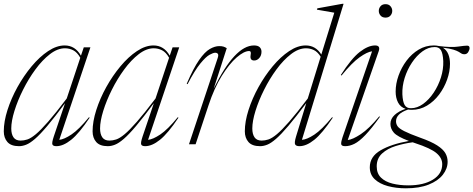

<svg xmlns="http://www.w3.org/2000/svg" viewBox="-22 -762 2500 1014"><path d="M262 -41 321.5 -217Q266 -142 227.8 -96.8Q189.5 -51.5 162.8 -28.5Q136 -5.5 116.2 2.2Q96.5 10 78.5 10Q36.5 10 17.2 -12Q-2 -34 -2 -68.5Q-2 -120 17.5 -181Q37 -242 70.2 -302Q103.5 -362 145.2 -412Q187 -462 232 -492Q277 -522 319.5 -522Q375 -522 405.5 -468L420.5 -512H455.5L291 -23.5Q317 -26 355.8 -52Q394.5 -78 448 -143L451.5 -140.5Q396 -57.5 354 -23.8Q312 10 275.5 10Q258.5 10 254.8 1Q251 -8 262 -41ZM37.5 -83.5Q37.5 -54 49.2 -36.8Q61 -19.5 87 -19.5Q104 -19.5 122.5 -25.5Q141 -31.5 166.8 -52.8Q192.5 -74 232 -119Q271.5 -164 330.5 -242L402 -457Q385.5 -486 364.8 -496.5Q344 -507 321 -507Q282 -507 241.8 -476Q201.5 -445 165 -395.2Q128.5 -345.5 99.8 -288Q71 -230.5 54.2 -176.2Q37.5 -122 37.5 -83.5Z M731 -41 790.5 -217Q735 -142 696.8 -96.8Q658.5 -51.5 631.8 -28.5Q605 -5.5 585.2 2.2Q565.5 10 547.5 10Q505.5 10 486.2 -12Q467 -34 467 -68.5Q467 -120 486.5 -181Q506 -242 539.2 -302Q572.5 -362 614.2 -412Q656 -462 701 -492Q746 -522 788.5 -522Q844 -522 874.5 -468L889.5 -512H924.5L760 -23.5Q786 -26 824.8 -52Q863.5 -78 917 -143L920.5 -140.5Q865 -57.5 823 -23.8Q781 10 744.5 10Q727.5 10 723.8 1Q720 -8 731 -41ZM506.5 -83.5Q506.5 -54 518.2 -36.8Q530 -19.5 556 -19.5Q573 -19.5 591.5 -25.5Q610 -31.5 635.8 -52.8Q661.5 -74 701 -119Q740.5 -164 799.5 -242L871 -457Q854.5 -486 833.8 -496.5Q813 -507 790 -507Q751 -507 710.8 -476Q670.5 -445 634 -395.2Q597.5 -345.5 568.8 -288Q540 -230.5 523.2 -176.2Q506.5 -122 506.5 -83.5Z M1127.5 -455Q1133 -471 1128.8 -477.2Q1124.5 -483.5 1114.5 -483.5Q1104.5 -483.5 1084.8 -472.8Q1065 -462 1036 -426.5Q1007 -391 968.5 -317.5L964 -319.5Q999.5 -402 1029.5 -445Q1059.5 -488 1086 -503.2Q1112.5 -518.5 1136 -518.5Q1149.5 -518.5 1158.2 -515.8Q1167 -513 1175.5 -507.5L1106.5 -293.5Q1218 -522 1319.5 -522Q1340 -522 1349.5 -512.8Q1359 -503.5 1359 -489Q1359 -469 1347.5 -455.8Q1336 -442.5 1320.5 -442.5Q1297 -442.5 1301.5 -470Q1304 -483.5 1301.8 -488Q1299.5 -492.5 1294 -492.5Q1267 -492.5 1228 -458.8Q1189 -425 1149 -360.8Q1109 -296.5 1079 -205L1011 0H976Z M1735.5 -140.5Q1680 -57.5 1638 -23.8Q1596 10 1559.5 10Q1542.5 10 1537 1.2Q1531.5 -7.5 1541.5 -41L1595.5 -217.5Q1539.5 -142.5 1501 -97.2Q1462.5 -52 1435.8 -28.8Q1409 -5.5 1389.2 2.2Q1369.5 10 1351.5 10Q1309.5 10 1290.2 -12Q1271 -34 1271 -68.5Q1271 -120 1290.5 -181Q1310 -242 1343.2 -302Q1376.5 -362 1418.2 -412Q1460 -462 1505 -492Q1550 -522 1592.5 -522Q1645 -522 1675 -474L1743.5 -695L1651.5 -711L1654 -718L1786 -742H1792.5L1572.5 -23.5Q1598.5 -25 1637.8 -50.8Q1677 -76.5 1732 -143ZM1310.5 -83.5Q1310.5 -54 1322.2 -36.8Q1334 -19.5 1360 -19.5Q1377 -19.5 1395.5 -25.5Q1414 -31.5 1439.8 -52.8Q1465.5 -74 1505 -119Q1544.5 -164 1603.5 -242L1671.5 -462.5Q1655.5 -488 1635.8 -497.5Q1616 -507 1594 -507Q1555 -507 1514.8 -476Q1474.5 -445 1438 -395.2Q1401.5 -345.5 1372.8 -288Q1344 -230.5 1327.2 -176.2Q1310.5 -122 1310.5 -83.5Z M1978.5 -704.5Q1978.5 -718.5 1987.8 -729.2Q1997 -740 2014 -740Q2031 -740 2040.2 -729.2Q2049.5 -718.5 2049.5 -704.5Q2049.5 -690.5 2040.2 -679.8Q2031 -669 2014 -669Q1997 -669 1987.8 -679.8Q1978.5 -690.5 1978.5 -704.5ZM1787 -37 1943 -491Q1917.5 -488 1877.2 -459.5Q1837 -431 1781.5 -363L1778 -366Q1834 -453.5 1878.2 -487.8Q1922.5 -522 1959 -522Q1988.5 -522 1978 -491.5L1814.5 -22.5Q1840.5 -25 1883.5 -53.5Q1926.5 -82 1981 -147.5L1984.5 -145Q1940 -82.5 1907.5 -48.8Q1875 -15 1849.8 -2.5Q1824.5 10 1801 10Q1780 10 1779.8 -2.5Q1779.5 -15 1787 -37Z M2121.5 232.5Q2070 232.5 2026.5 220.8Q1983 209 1957 184.5Q1931 160 1931 121.5Q1931 65 1987.8 32Q2044.5 -1 2137.5 -17.5Q2076.5 -40.5 2058.2 -61.2Q2040 -82 2040 -107.5Q2040 -134.5 2062.2 -155Q2084.5 -175.5 2120 -187Q2092.5 -196.5 2080 -221Q2067.5 -245.5 2067.5 -278Q2067.5 -320 2082.8 -362.8Q2098 -405.5 2125.2 -441.8Q2152.5 -478 2189.2 -500Q2226 -522 2269 -522Q2283.5 -522 2295.5 -519Q2361 -510.5 2396.2 -515.8Q2431.5 -521 2445 -521Q2458 -521 2458 -508Q2458 -499 2451 -487.2Q2444 -475.5 2430.5 -475.5Q2421 -475.5 2415.2 -479.2Q2409.5 -483 2400.2 -488.5Q2391 -494 2372 -500Q2353 -506 2317 -510Q2336.5 -498 2345.5 -475.8Q2354.5 -453.5 2354.5 -425.5Q2354.5 -384 2339.2 -341.2Q2324 -298.5 2296.8 -262.2Q2269.5 -226 2232.8 -204Q2196 -182 2153 -182Q2142.5 -182 2133.5 -183.5Q2069.5 -162 2069.5 -121.5Q2069.5 -107.5 2077.5 -95.5Q2085.5 -83.5 2112.8 -69.5Q2140 -55.5 2198 -34.5Q2256 -14 2287 6Q2318 26 2330 46.8Q2342 67.5 2342 92Q2342 128.5 2316.8 160.8Q2291.5 193 2242.2 212.8Q2193 232.5 2121.5 232.5ZM2148.5 -190.5Q2181.5 -190.5 2212.8 -213.2Q2244 -236 2268.5 -272.8Q2293 -309.5 2306.8 -353.2Q2320.5 -397 2319 -439.5Q2317 -479.5 2306.8 -496.8Q2296.5 -514 2273.5 -513.5Q2240.5 -513.5 2209.2 -490.8Q2178 -468 2153.5 -431.2Q2129 -394.5 2115.2 -350.8Q2101.5 -307 2103 -264Q2105 -224.5 2115.2 -207.2Q2125.5 -190 2148.5 -190.5ZM1967.5 116.5Q1967.5 154 1990 176Q2012.5 198 2050.5 207.5Q2088.5 217 2134.5 217Q2215 217 2264.2 186.8Q2313.5 156.5 2313.5 105Q2313.5 72.5 2283.2 46.8Q2253 21 2170.5 -6Q2164 -8 2157.5 -10.5Q2112 -4.5 2068.2 9Q2024.5 22.5 1996 48.5Q1967.5 74.5 1967.5 116.5Z"/></svg>

Font: Newsreader Display ExtraLight
Style: Italic
Weight: 275
Italic angle: -17°
Designer: Hugues Gentile
Foundry: Production Type
Version: Version 1.001